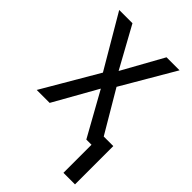

<svg xmlns="http://www.w3.org/2000/svg" viewBox="-215 -623 895 895"><g transform="rotate(45 232.5 -175.5)"><path d="M378.4 185.1V0H344.2L224.1 -215.8L102.5 0H17.1L178.2 -275.4L25.4 -535.6H112.8L224.6 -332.5L337.4 -535.6H423.3L270 -273.4L391.6 -67.4H454.6V185.1Z"/></g></svg>

Font: Open Sans SemiCondensed
Style: Regular
Weight: 400
Width: 4
Designer: Monotype Design Team
Foundry: Monotype Imaging Inc.
Version: Version 3.000